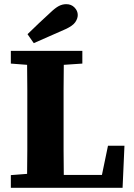

<svg xmlns="http://www.w3.org/2000/svg" viewBox="-20 -901 643 921"><path d="M112 -737Q139 -764 167 -790Q195 -816 222 -841Q245 -863 262 -872Q279 -881 298 -881Q322 -881 337.5 -865Q353 -849 353 -829Q353 -812 341 -794.5Q329 -777 294 -761Q256 -744 218 -727.5Q180 -711 142 -694ZM32 -596V-657H375V-596L286 -590Q285 -531 285 -471.5Q285 -412 285 -353V-294Q285 -239 285 -180.5Q285 -122 286 -62H469L498 -202H577L568 0H32V-61L110 -67Q111 -126 111 -182.5Q111 -239 111 -290V-353Q111 -413 111 -472Q111 -531 110 -590Z"/></svg>

Font: Source Serif 4 SmText
Style: Bold
Weight: 700
Designer: Frank Grießhammer
Foundry: Adobe
Version: Version 4.005;hotconv 1.1.0;makeotfexe 2.6.0